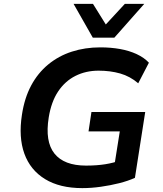

<svg xmlns="http://www.w3.org/2000/svg" viewBox="-20 -959 840 989"><path d="M404 10Q288 10 212 -36.5Q136 -83 105.5 -167.5Q75 -252 93 -368Q106 -454 140.5 -518.5Q175 -583 228.5 -627Q282 -671 350 -693Q418 -715 497 -715Q551 -715 598.5 -706.5Q646 -698 684.5 -680Q723 -662 747 -636L692 -530Q650 -566 599 -580.5Q548 -595 488 -595Q422 -595 368.5 -568Q315 -541 279.5 -488Q244 -435 231 -354Q211 -230 260.5 -168Q310 -106 423 -106Q478 -106 522 -113Q566 -120 603 -134L564 -74L597 -282H436L451 -382H728L675 -43Q640 -27 594.5 -15.5Q549 -4 499.5 3Q450 10 404 10ZM458 -765 359 -939H459L525 -833L623 -939H723L569 -765Z"/></svg>

Font: Nunito Sans 6pt
Style: Bold Italic
Weight: 700
Italic angle: -9°
Version: Version 3.101;gftools[0.9.27]